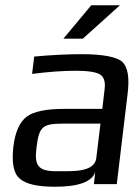

<svg xmlns="http://www.w3.org/2000/svg" viewBox="-20 -700 508 730"><path d="M424 0 465 -342C473 -404 466 -445 445 -465C423 -484 371 -494 290 -494C237 -494 177 -491 110 -485L102 -419C164 -427 220 -431 269 -431C315 -431 345 -426 360 -417C375 -408 381 -390 378 -363L369 -286H224C155 -286 107 -276 81 -256C54 -235 38 -198 31 -144C24 -82 31 -41 55 -21C78 0 123 10 189 10C279 10 330 -9 342 -46L337 0ZM119 -141C129 -220 142 -230 223 -230H362L346 -98C339 -47 263 -49 212 -49H194C123 -49 110 -72 119 -141ZM436 -680H327L221 -553H295Z"/></svg>

Font: Gamestation Display
Style: Italic
Weight: 400
Designer: Jonas Hecksher
Foundry: Jonas Hecksher, Playtypeª, e-types AS
Version: Version 1.003